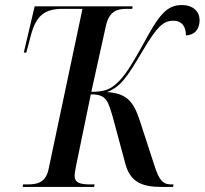

<svg xmlns="http://www.w3.org/2000/svg" viewBox="-20 -739 809 759"><path d="M70 0H352L354 -10H337C295 -10 275 -17 275 -44C275 -53 278 -68 281 -85L339 -366C402 -366 407 -341 428 -268L476 -90C495 -21 539 0 619 0H664L666 -10H656C622 -10 608 -30 590 -86L534 -258C509 -336 483 -370 403 -375C460 -397 485 -439 547 -543C599 -630 624 -657 665 -657C705 -657 715 -626 715 -599C746 -600 769 -620 769 -659C769 -692 745 -719 699 -719C637 -719 607 -678 542 -557C498 -478 471 -436 442 -410C417 -387 394 -376 341 -376L398 -634C411 -695 442 -704 481 -704H503L504 -714H117L74 -531H84L102 -599C123 -680 159 -704 228 -704H306L172 -70C161 -19 130 -10 90 -10H71Z"/></svg>

Font: Noto Serif Display Condensed Medium
Style: Italic
Weight: 500
Width: 3
Italic angle: -12°
Designer: Monotype Design Team
Foundry: Monotype Imaging Inc.
Version: Version 2.009